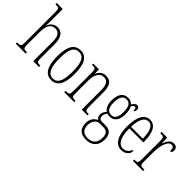

<svg xmlns="http://www.w3.org/2000/svg" viewBox="-17 -1523 2526 2526"><g transform="rotate(45 1246.0 -259.5)"><path d="M12 0H197V-24H193C138 -24 127 -31 127 -99V-330C127 -451 165 -510 239 -510C312 -510 338 -456 338 -360V0H446V-24H439C388 -24 379 -33 379 -98V-361C379 -483 331 -543 251 -543C183 -543 145 -499 127 -452H124C126 -468 127 -486 127 -503V-760H15V-736H29C75 -736 87 -727 87 -661V-100C87 -31 76 -24 21 -24H12Z M679 10C786 10 843 -75 843 -267C843 -450 790 -543 681 -543C567 -543 515 -452 515 -267C515 -77 575 10 679 10ZM680 -21C594 -21 556 -106 556 -267C556 -431 588 -512 679 -512C770 -512 802 -431 802 -267C802 -106 770 -21 680 -21Z M915 0H1100V-24H1094C1040 -24 1030 -31 1030 -99V-330C1030 -454 1078 -510 1146 -510C1215 -510 1240 -452 1240 -360V0H1347V-24H1343C1290 -24 1281 -31 1281 -100V-360C1281 -486 1241 -543 1151 -543C1089 -543 1056 -511 1031 -458H1028L1024 -536H919V-512H924C979 -512 989 -506 989 -438V-100C989 -31 979 -24 923 -24H915Z M1557 241C1671 241 1734 172 1734 64C1734 -15 1701 -75 1611 -75H1548C1509 -75 1487 -89 1487 -128C1487 -162 1502 -183 1517 -201C1528 -197 1551 -195 1565 -195C1648 -195 1690 -259 1690 -363C1690 -426 1680 -459 1665 -486C1683 -514 1695 -524 1708 -524C1727 -524 1730 -507 1730 -473C1748 -473 1756 -489 1756 -513C1756 -538 1743 -559 1716 -559C1685 -559 1666 -530 1649 -507C1632 -526 1601 -543 1565 -543C1479 -543 1431 -486 1431 -358C1431 -289 1458 -234 1495 -212C1474 -192 1454 -164 1454 -127C1454 -88 1472 -67 1490 -57C1450 -40 1400 2 1400 88C1400 181 1447 241 1557 241ZM1562 -224C1500 -224 1470 -272 1470 -364C1470 -468 1504 -513 1560 -513C1621 -513 1652 -474 1652 -365C1652 -270 1624 -224 1562 -224ZM1558 211C1466 211 1437 155 1437 86C1437 14 1481 -39 1537 -39H1599C1674 -39 1696 -2 1696 67C1696 149 1658 211 1558 211Z M1981 10C2061 10 2103 -47 2103 -80C2103 -94 2098 -101 2092 -104C2075 -62 2042 -21 1984 -21C1905 -21 1858 -101 1857 -269H2118V-294C2118 -449 2067 -543 1973 -543C1873 -543 1817 -450 1817 -262C1817 -88 1879 10 1981 10ZM2078 -299H1858C1861 -431 1899 -513 1973 -513C2048 -513 2076 -426 2078 -299Z M2193 0H2382V-24H2369C2312 -24 2302 -30 2302 -99V-274C2302 -379 2335 -511 2402 -511C2444 -511 2447 -476 2447 -435C2472 -435 2481 -454 2481 -480C2481 -517 2460 -544 2413 -544C2348 -544 2321 -485 2302 -434H2299L2294 -536H2190V-512H2193C2250 -512 2261 -506 2261 -437V-100C2261 -30 2250 -24 2195 -24H2193Z"/></g></svg>

Font: Noto Serif Lao ExtraCondensed ExtraLight
Style: Regular
Weight: 200
Width: 2
Designer: Monotype Design Team
Foundry: Monotype Imaging Inc.
Version: Version 2.003